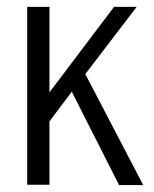

<svg xmlns="http://www.w3.org/2000/svg" viewBox="-20 -535 446 555"><path d="M58.6 -1V-515.1H123V-268.1L309.6 -515.1H375L226.6 -320.8L394 0H324.2L187.5 -270L123 -184.1V-1Z"/></svg>

Font: News Cycle
Style: Regular
Weight: 500
Version: Version 0.5.2